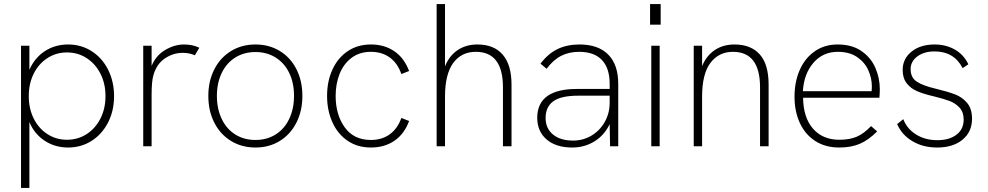

<svg xmlns="http://www.w3.org/2000/svg" viewBox="-20 -717 4842 941"><path d="M83 -493H124V-375Q150 -434 200 -466.5Q250 -499 314 -499Q378 -499 429.5 -466Q481 -433 510 -375Q539 -317 539 -246Q539 -173 509 -115.5Q479 -58 428 -26Q377 6 314 6Q249 6 198.5 -27.5Q148 -61 124 -119V204H83ZM497 -246Q497 -307 472.5 -355.5Q448 -404 405 -432Q362 -460 308 -460Q255 -460 212 -432Q169 -404 145 -355.5Q121 -307 121 -246Q121 -185 145 -136.5Q169 -88 212 -60Q255 -32 308 -32Q362 -32 405 -60Q448 -88 472.5 -136.5Q497 -185 497 -246Z M682 -493H723V-394Q744 -445 789.5 -472Q835 -499 882 -499Q924 -499 957 -483L935 -446Q908 -458 875 -458Q829 -458 788.5 -431Q748 -404 732 -349Q723 -319 723 -250V0H682Z M1001 -247Q1001 -320 1030.5 -377.5Q1060 -435 1112.5 -467Q1165 -499 1232 -499Q1299 -499 1351.5 -467Q1404 -435 1433 -377.5Q1462 -320 1462 -247Q1462 -173 1432.5 -115.5Q1403 -58 1351 -26Q1299 6 1232 6Q1165 6 1112.5 -26Q1060 -58 1030.5 -115.5Q1001 -173 1001 -247ZM1421 -247Q1421 -311 1397.5 -359.5Q1374 -408 1331 -435Q1288 -462 1232 -462Q1176 -462 1133 -435Q1090 -408 1066.5 -359Q1043 -310 1043 -247Q1043 -184 1066.5 -134.5Q1090 -85 1133 -58Q1176 -31 1232 -31Q1288 -31 1331 -58Q1374 -85 1397.5 -134.5Q1421 -184 1421 -247Z M1583 -247Q1583 -319 1609.5 -376.5Q1636 -434 1684.5 -466.5Q1733 -499 1798 -499Q1864 -499 1912.5 -466Q1961 -433 1985 -369L1947 -354Q1929 -407 1890.5 -435Q1852 -463 1798 -463Q1742 -463 1703 -433.5Q1664 -404 1644.5 -355Q1625 -306 1625 -247Q1625 -155 1669.5 -93Q1714 -31 1798 -31Q1852 -31 1890.5 -59Q1929 -87 1947 -139L1985 -124Q1962 -61 1913.5 -27.5Q1865 6 1798 6Q1733 6 1684.5 -26.5Q1636 -59 1609.5 -117Q1583 -175 1583 -247Z M2120 -697H2161V-392Q2182 -444 2223 -471.5Q2264 -499 2320 -499Q2401 -499 2444 -449Q2487 -399 2487 -302V0H2445V-289Q2445 -463 2312 -463Q2241 -463 2201 -408Q2161 -353 2161 -243V0H2120Z M2968 -109Q2943 -55 2894 -24.5Q2845 6 2785 6Q2705 6 2659 -33.5Q2613 -73 2613 -140Q2613 -212 2665 -248Q2715 -281 2806 -281H2968V-306Q2968 -383 2930 -423Q2892 -463 2818 -463Q2769 -463 2730.5 -443.5Q2692 -424 2659 -380L2629 -405Q2666 -454 2712.5 -476.5Q2759 -499 2820 -499Q2912 -499 2961 -449.5Q3010 -400 3010 -306V0H2970ZM2789 -28Q2838 -28 2879 -52.5Q2920 -77 2944 -119.5Q2968 -162 2968 -214V-248H2812Q2731 -248 2692 -221Q2654 -193 2654 -139Q2654 -88 2690 -58Q2726 -28 2789 -28Z M3172 -493H3213V0H3172ZM3166 -697H3218V-596H3166Z M3380 -493H3421V-393Q3442 -444 3483 -471.5Q3524 -499 3580 -499Q3660 -499 3703.5 -450.5Q3747 -402 3747 -302V0H3705V-289Q3705 -463 3572 -463Q3503 -463 3462 -409Q3421 -355 3421 -243V0H3380Z M3874 -243Q3874 -316 3899.5 -374Q3925 -432 3973 -465.5Q4021 -499 4085 -499Q4156 -499 4202.5 -466.5Q4249 -434 4270.5 -384Q4292 -334 4292 -280Q4292 -258 4290 -238H3916Q3917 -141 3964.5 -86.5Q4012 -32 4094 -32Q4144 -32 4179 -47Q4214 -62 4249 -99L4279 -73Q4236 -30 4193.5 -12Q4151 6 4093 6Q4025 6 3975.5 -26Q3926 -58 3900 -114.5Q3874 -171 3874 -243ZM4252 -270 4253 -293Q4253 -334 4235.5 -373Q4218 -412 4180.5 -437.5Q4143 -463 4086 -463Q4013 -463 3966.5 -409Q3920 -355 3915 -270Z M4377 -109 4407 -133Q4425 -86 4469.5 -58Q4514 -30 4574 -30Q4633 -30 4668 -57Q4703 -84 4703 -131Q4703 -167 4683 -189Q4663 -211 4634 -222Q4605 -233 4556 -245Q4508 -256 4476 -269.5Q4444 -283 4424 -308.5Q4404 -334 4404 -374Q4404 -429 4447.5 -464Q4491 -499 4561 -499Q4615 -499 4659 -474.5Q4703 -450 4726 -402L4698 -383Q4656 -465 4560 -465Q4509 -465 4476 -440.5Q4443 -416 4443 -378Q4443 -337 4473 -317Q4503 -297 4567 -282Q4625 -268 4660.5 -254.5Q4696 -241 4720 -212.5Q4744 -184 4744 -135Q4744 -71 4697.5 -32.5Q4651 6 4573 6Q4503 6 4451 -25.5Q4399 -57 4377 -109Z"/></svg>

Font: Hanken Grotesk ExtraLight
Style: Regular
Weight: 200
Designer: Alfredo Marco Pradil
Foundry: Hanken Design Co.
Version: Version 3.014